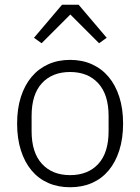

<svg xmlns="http://www.w3.org/2000/svg" viewBox="-20 -776 590 808"><path d="M275 12Q224 12 183 -6Q142 -24 113 -58.5Q84 -93 68 -143Q52 -193 52 -256Q52 -319 68 -368.5Q84 -418 113 -452.5Q142 -487 183 -505.5Q224 -524 275 -524Q326 -524 367 -505.5Q408 -487 437 -452.5Q466 -418 482 -368.5Q498 -319 498 -256Q498 -193 482 -143Q466 -93 437 -58.5Q408 -24 367 -6Q326 12 275 12ZM275 -39Q350 -39 393.5 -86Q437 -133 437 -224V-288Q437 -378 393.5 -425.5Q350 -473 275 -473Q200 -473 156.5 -426Q113 -379 113 -288V-224Q113 -134 156.5 -86.5Q200 -39 275 -39ZM311 -756 429 -617 397 -594 276 -715 155 -594 123 -617 241 -756Z"/></svg>

Font: IBM Plex Sans Thai Light
Style: Regular
Weight: 300
Designer: Mike Abbink, Paul van der Laan, Pieter van Rosmalen, Ben Mitchell, Mark Frömberg
Foundry: Bold Monday
Version: Version 1.2